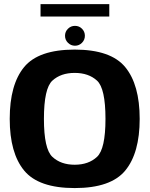

<svg xmlns="http://www.w3.org/2000/svg" viewBox="-20 -927 746 952"><path d="M350.2 5.5Q529.4 5.5 601 -81.3Q672.6 -168.1 672.6 -337.5Q672.6 -507.1 601 -594.1Q529.4 -681.1 350.2 -681.1Q170.9 -681.1 99.6 -594.4Q28.2 -507.6 28.2 -337.5Q28.2 -168.1 99.8 -81.3Q171.4 5.5 350.2 5.5ZM350.2 -110.2Q281.6 -110.2 239.7 -149.3Q197.8 -188.3 197.8 -337.5Q197.8 -488.8 239.7 -527.2Q281.6 -565.5 350.2 -565.5Q419.2 -565.5 461.1 -527.2Q503 -488.8 503 -337.5Q503 -188.3 461.1 -149.3Q419.2 -110.2 350.2 -110.2ZM351.8 -700.3Q372.1 -700.3 386.5 -714.8Q400.9 -729.4 400.9 -749.7Q400.9 -770 386.7 -784.4Q372.5 -798.8 351.8 -798.8Q331.3 -798.8 316.9 -784.4Q302.4 -770 302.4 -749.7Q302.4 -729.2 317 -714.8Q331.5 -700.3 351.8 -700.3ZM181 -845.1H521.9V-906.6H181Z"/></svg>

Font: Anybody Thin
Style: Regular
Weight: 100
Designer: Tyler Finck
Foundry: Etcetera Type Company
Version: Version 1.114;gftools[0.9.25]